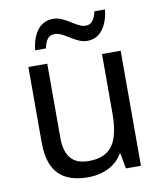

<svg xmlns="http://www.w3.org/2000/svg" viewBox="-83 -803 750 881"><g transform="rotate(-10 291.5 -362.5)"><path d="M504 -536V0H434L421 -71H417Q401 -43 375.5 -25Q350 -7 320 1.5Q290 10 257 10Q197 10 156 -10.5Q115 -31 94.5 -74Q74 -117 74 -185V-536H162V-191Q162 -127 189 -95Q216 -63 272 -63Q327 -63 358.5 -85.5Q390 -108 403.5 -151.5Q417 -195 417 -257V-536ZM466 -735Q460 -677 433 -642Q406 -607 362 -607Q342 -607 323 -615.5Q304 -624 286 -635.5Q268 -647 251 -655.5Q234 -664 219 -664Q197 -664 185.5 -649.5Q174 -635 168 -606H118Q121 -636 129.5 -659.5Q138 -683 151 -699.5Q164 -716 182.5 -725Q201 -734 223 -734Q244 -734 263 -725.5Q282 -717 300 -705.5Q318 -694 334.5 -685.5Q351 -677 366 -677Q387 -677 398.5 -691.5Q410 -706 417 -735Z"/></g></svg>

Font: Noto Sans Display
Style: Regular
Weight: 400
Designer: Monotype Design Team
Foundry: Monotype Imaging Inc.
Version: Version 2.003